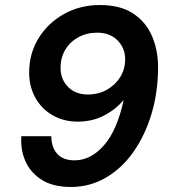

<svg xmlns="http://www.w3.org/2000/svg" viewBox="-20 -732 673 764"><path d="M377 -712Q460 -712 511 -677.5Q562 -643 585.5 -587Q609 -531 609 -465Q609 -367 583.5 -281Q558 -195 512 -129Q466 -63 402 -25.5Q338 12 262 12Q191 12 146 -16.5Q101 -45 81 -91Q61 -137 65 -190H184Q185 -144 208.5 -119Q232 -94 277 -94Q341 -94 393.5 -153.5Q446 -213 472 -334Q440 -296 393.5 -272Q347 -248 289 -248Q234 -248 190 -273Q146 -298 121 -342.5Q96 -387 96 -443Q96 -519 133.5 -580Q171 -641 235 -676.5Q299 -712 377 -712ZM367 -602Q325 -602 292 -584Q259 -566 240 -534.5Q221 -503 221 -462Q221 -417 250.5 -386.5Q280 -356 330 -356Q372 -356 405.5 -375Q439 -394 458.5 -425.5Q478 -457 478 -496Q478 -541 447.5 -571.5Q417 -602 367 -602Z"/></svg>

Font: DeepMind Sans
Style: Bold Italic
Weight: 700
Italic angle: -10°
Designer: Jonny Pinhorn / Modifications: Colophon Foundry
Foundry: Colophon Foundry
Version: Version 1.002; ttfautohint (v1.8.2)